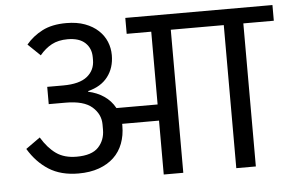

<svg xmlns="http://www.w3.org/2000/svg" viewBox="-50 -770 1276 841"><g transform="rotate(-5 588.0 -349.0)"><path d="M266 -37Q189 -37 136 -70.5Q83 -104 47 -164L110 -209Q139 -161 174.5 -136Q210 -111 264 -111Q331 -111 360 -142Q389 -173 389 -219V-242Q389 -287 352.5 -319Q316 -351 236 -351H162V-427H232Q304 -427 338 -454.5Q372 -482 372 -527V-539Q372 -578 346 -602.5Q320 -627 269 -627Q228 -627 199 -611.5Q170 -596 146 -567L92 -619Q121 -654 163.5 -676Q206 -698 269 -698Q316 -698 351 -685Q386 -672 409.5 -650Q433 -628 444.5 -600Q456 -572 456 -541Q456 -485 426 -446Q396 -407 339 -393V-390Q377 -382 407.5 -361.5Q438 -341 456 -308H637V-628H529V-698H1176V-629H1042V0H956V-629H723V0H637V-237H475V-228Q475 -186 461.5 -150.5Q448 -115 421.5 -90Q395 -65 356 -51Q317 -37 266 -37Z"/></g></svg>

Font: IBM Plex Sans Devanagari Text
Style: Regular
Weight: 450
Designer: Mike Abbink, Paul van der Laan, Pieter van Rosmalen, Erin McLaughlin
Foundry: Bold Monday
Version: Version 1.1